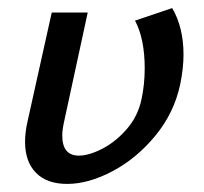

<svg xmlns="http://www.w3.org/2000/svg" viewBox="-20 -449 504 475"><path d="M139 -150Q134 -128 134 -114Q134 -64 175 -64Q200 -64 233 -81Q266 -98 293.5 -129.5Q321 -161 330 -203Q338 -240 338 -280Q338 -353 314 -398L406 -429Q434 -381 434 -314Q434 -281 426 -241Q411 -170 364.5 -113.5Q318 -57 258.5 -25.5Q199 6 146 6Q96 6 69 -21.5Q42 -49 42 -98Q42 -121 48 -148L108 -418H197Z"/></svg>

Font: Ysabeau Infant Semibold
Style: Italic
Weight: 600
Italic angle: -12°
Designer: Christian Thalmann (Catharsis Fonts)
Version: Version 0.003